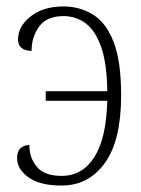

<svg xmlns="http://www.w3.org/2000/svg" viewBox="-20 -566 438 596"><path d="M171 10Q104 10 68.5 -15.5Q33 -41 33 -75Q33 -114 71 -116Q71 -76 94.5 -48Q118 -20 171 -20Q236 -20 273 -78.5Q310 -137 313 -253H122V-283H313Q312 -369 294 -420Q276 -471 246 -493.5Q216 -516 177 -516Q125 -516 101.5 -483.5Q78 -451 78 -408Q36 -409 36 -444Q36 -484 75 -515Q114 -546 177 -546Q228 -546 269 -520.5Q310 -495 333 -435Q356 -375 356 -270Q356 -130 305.5 -60Q255 10 171 10Z"/></svg>

Font: Noto Serif Condensed ExtraLight
Style: Regular
Weight: 200
Width: 3
Designer: Monotype Design Team
Foundry: Monotype Imaging Inc.
Version: Version 2.013; ttfautohint (v1.8.4.7-5d5b)